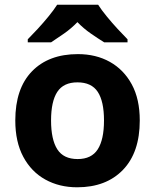

<svg xmlns="http://www.w3.org/2000/svg" viewBox="-20 -786 659 816"><path d="M574 -274Q574 -138 502.5 -64Q431 10 308 10Q232 10 172.5 -23Q113 -56 79 -119.5Q45 -183 45 -274Q45 -410 116 -483Q187 -556 311 -556Q388 -556 447 -523Q506 -490 540 -427.5Q574 -365 574 -274ZM197 -274Q197 -193 223.5 -151.5Q250 -110 310 -110Q369 -110 395.5 -151.5Q422 -193 422 -274Q422 -355 395.5 -395.5Q369 -436 309 -436Q250 -436 223.5 -395.5Q197 -355 197 -274ZM397 -766Q411 -744 433.5 -716.5Q456 -689 480 -663Q504 -637 522 -619V-606H423Q397 -622 366 -643.5Q335 -665 309 -692Q283 -665 253 -644Q223 -623 197 -606H98V-619Q117 -638 140.5 -663.5Q164 -689 186.5 -716.5Q209 -744 223 -766Z"/></svg>

Font: Noto Sans Balinese
Style: Bold
Weight: 700
Designer: Aditya Bayu, David Williams
Foundry: David Williams
Version: Version 2.005; ttfautohint (v1.8.4.7-5d5b)